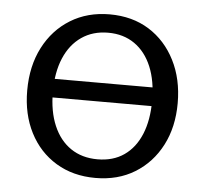

<svg xmlns="http://www.w3.org/2000/svg" viewBox="-44 -587 688 643"><g transform="rotate(5 299.5 -265.0)"><path d="M497.5 -246.1H101.4V-308.7H497.5ZM299 10Q223.5 10 166.5 -24.6Q109.4 -59.3 77.9 -120.8Q46.4 -182.3 46.4 -262Q46.4 -344.6 78.7 -407.1Q110.9 -469.6 168.1 -504.8Q225.3 -540 300 -540Q376 -540 432.4 -504.7Q488.7 -469.4 520.4 -406.9Q552.2 -344.4 552.2 -263.4Q552.2 -183 520.3 -121.5Q488.4 -60 431.6 -25Q374.8 10 299 10ZM300.7 -52.8Q353.1 -52.8 390 -78.4Q427 -104.1 446.6 -151.6Q466.2 -199.1 466.2 -264.6Q466.2 -330.6 446.2 -378.5Q426.2 -426.3 388.9 -452.3Q351.6 -478.3 300 -478.3Q248.6 -478.3 210.8 -452.3Q173 -426.3 152.7 -378.5Q132.4 -330.6 132.4 -264.6Q132.4 -199.5 152.7 -151.8Q173 -104.1 210.8 -78.4Q248.6 -52.8 300.7 -52.8Z"/></g></svg>

Font: Libre Franklin Thin
Style: Regular
Weight: 100
Designer: Pablo Impallari, Rodrigo Fuenzalida, Nhung Nguyen
Foundry: Impallari Type
Version: Version 3.000